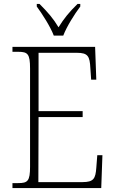

<svg xmlns="http://www.w3.org/2000/svg" viewBox="-20 -951 584 971"><path d="M252 -771H300C317 -816 357 -880 386 -918V-931H372C329 -889 304 -858 276 -813C249 -858 222 -889 180 -931H166V-918C194 -880 235 -816 252 -771ZM43 0H492L498 -166H472L467 -102C463 -48 454 -30 397 -30H174L175 -359H398V-389H175V-684H368C425 -684 434 -667 437 -606L441 -548H467L461 -714H43V-689H72C120 -689 132 -679 132 -605V-108C132 -35 120 -25 72 -25H43Z"/></svg>

Font: Noto Serif Sinhala SemiCondensed ExtraLight
Style: Regular
Weight: 200
Width: 4
Designer: Jelle Bosma - Monotype Design Team
Foundry: Monotype Imaging Inc.
Version: Version 2.007